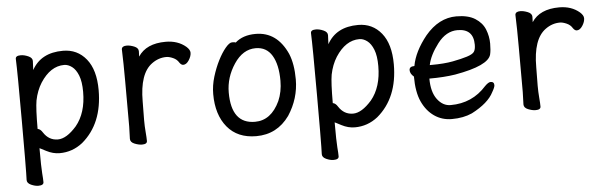

<svg xmlns="http://www.w3.org/2000/svg" viewBox="-45 -643 3090 972"><g transform="rotate(-5 1500.0 -157.0)"><path d="M136 -109Q150 -107 161 -89Q188 -47 234 -47Q278 -47 329 -105Q382 -169 382 -276Q382 -328 369.5 -359.5Q357 -391 337.5 -405.5Q318 -420 298 -420Q228 -420 177 -341Q153 -303 143 -253Q136 -213 136 -109ZM140 -408Q186 -492 298 -492Q371 -492 416 -436.5Q461 -381 461 -278Q461 -108 354 -18Q302 23 237 23Q203 23 169.5 5.5Q136 -12 137 -11Q137 87 139.5 116Q142 145 142 162Q142 178 115 178Q98 178 78 169Q58 160 58 144Q58 132 59 106Q60 80 60 -157Q60 -403 57 -472Q57 -488 83 -488Q101 -488 121.5 -479Q142 -470 142 -454Q142 -448 141 -432Q140 -420 140 -408Z M680 -429Q721 -492 820 -492Q882 -492 923 -457Q941 -441 941 -426Q941 -408 928 -388Q915 -368 899 -368Q889 -368 880 -381Q870 -398 850.5 -406.5Q831 -415 817 -415Q777 -415 743 -390Q678 -343 678 -201Q677 -163 677 -106Q677 -75 679.5 -46Q682 -17 682 0Q682 16 656 16Q639 16 618 7.5Q597 -1 597 -18L599 -81Q599 -378 598 -398Q596 -454 596 -474Q598 -490 622 -490Q639 -490 660 -481.5Q681 -473 681 -456Q681 -436 680 -429Z M1236 -49Q1318 -49 1362 -143Q1382 -189 1382 -245Q1382 -327 1354 -373.5Q1326 -420 1271 -420Q1206 -420 1161 -352.5Q1116 -285 1116 -208Q1116 -49 1236 -49ZM1236 24Q1141 24 1089 -39Q1037 -102 1037 -207Q1037 -251 1050.5 -295Q1064 -339 1082.5 -375.5Q1101 -412 1121 -436Q1141 -460 1155 -460Q1171 -460 1173 -457Q1212 -492 1277 -492Q1386 -492 1438 -376Q1460 -323 1460 -245Q1460 -148 1405 -64Q1342 24 1236 24Z M1636 -109Q1650 -107 1661 -89Q1688 -47 1734 -47Q1778 -47 1829 -105Q1882 -169 1882 -276Q1882 -328 1869.5 -359.5Q1857 -391 1837.5 -405.5Q1818 -420 1798 -420Q1728 -420 1677 -341Q1653 -303 1643 -253Q1636 -213 1636 -109ZM1640 -408Q1686 -492 1798 -492Q1871 -492 1916 -436.5Q1961 -381 1961 -278Q1961 -108 1854 -18Q1802 23 1737 23Q1703 23 1669.5 5.5Q1636 -12 1637 -11Q1637 87 1639.5 116Q1642 145 1642 162Q1642 178 1615 178Q1598 178 1578 169Q1558 160 1558 144Q1558 132 1559 106Q1560 80 1560 -157Q1560 -403 1557 -472Q1557 -488 1583 -488Q1601 -488 1621.5 -479Q1642 -470 1642 -454Q1642 -448 1641 -432Q1640 -420 1640 -408Z M2150 -258Q2215 -258 2259.5 -266.5Q2304 -275 2332.5 -284Q2361 -293 2369.5 -304.5Q2378 -316 2378 -341Q2378 -422 2297 -422Q2239 -422 2195.5 -365Q2152 -308 2142 -258ZM2230 24Q2180 24 2141 -3Q2102 -30 2079.5 -79Q2057 -128 2057 -207Q2038 -223 2038 -241Q2038 -260 2064 -260Q2077 -333 2139 -410Q2208 -492 2297 -492Q2357 -492 2392.5 -469.5Q2428 -447 2442 -412Q2456 -377 2456 -340Q2456 -306 2451 -285Q2437 -229 2266 -199Q2209 -190 2134 -190Q2134 -122 2162 -84.5Q2190 -47 2230 -47Q2340 -47 2412 -128Q2430 -146 2441 -146Q2459 -146 2459 -128Q2459 -118 2445 -94Q2418 -40 2333 4Q2289 24 2230 24Z M2680 -429Q2721 -492 2820 -492Q2882 -492 2923 -457Q2941 -441 2941 -426Q2941 -408 2928 -388Q2915 -368 2899 -368Q2889 -368 2880 -381Q2870 -398 2850.5 -406.5Q2831 -415 2817 -415Q2777 -415 2743 -390Q2678 -343 2678 -201Q2677 -163 2677 -106Q2677 -75 2679.5 -46Q2682 -17 2682 0Q2682 16 2656 16Q2639 16 2618 7.5Q2597 -1 2597 -18L2599 -81Q2599 -378 2598 -398Q2596 -454 2596 -474Q2598 -490 2622 -490Q2639 -490 2660 -481.5Q2681 -473 2681 -456Q2681 -436 2680 -429Z"/></g></svg>

Font: LXGW WenKai Mono
Style: Bold
Weight: 700
Designer: Fontworks Inc.
Version: Version 1.250;January 17, 2023